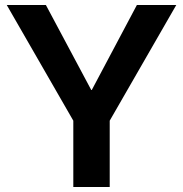

<svg xmlns="http://www.w3.org/2000/svg" viewBox="-20 -750 733 770"><path d="M274 0V-266L7 -730H164L346 -389H348L529 -730H687L420 -266V0Z"/></svg>

Font: M PLUS 2
Style: Bold
Weight: 700
Designer: Coji Morishita
Foundry: UNDERFOREST DESIGN
Version: Version 1.001